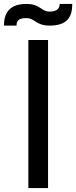

<svg xmlns="http://www.w3.org/2000/svg" viewBox="-66 -955 387 975"><path d="M18 -825C18 -847 25 -863 68 -863C112 -863 115 -825 186 -825C276 -825 301 -869 301 -935H237C237 -918 229 -896 186 -896C142 -896 140 -935 68 -935C-22 -935 -46 -884 -46 -825ZM178 0V-752H78V0Z"/></svg>

Font: Hibana SubMedium
Style: Regular
Weight: 500
Width: 6
Designer: pygmalion
Foundry: ybstudio
Version: Version 0.930;hotconv 1.0.109;makeotfexe 2.5.65596